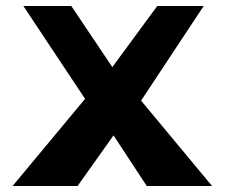

<svg xmlns="http://www.w3.org/2000/svg" viewBox="-20 -594 750 641"><path d="M22 27 264 -264 58 -574H218L355 -370L505 -574H660L451 -258L688 27H470L359 -142L239 27Z"/></svg>

Font: OpenDyslexic
Style: Bold
Weight: 800
Designer: Abbie Gonzalez
Version: Version 0.920;hotconv 1.0.109;makeotfexe 2.5.65596